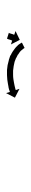

<svg xmlns="http://www.w3.org/2000/svg" viewBox="245 -841 101 631"><g transform="rotate(-90 295.5 -525.5)"><path d="M503 -546Q502 -546 502 -546Q502 -546 502 -545Q502 -545 502 -544Q502 -544 501.5 -543.5Q501 -543 501 -543Q501 -541 501 -541Q501 -541 500 -540Q500 -539 500 -538.5Q500 -538 500 -538Q500 -538 499 -536Q499 -535 499 -535Q498 -534 498 -533Q498 -533 498 -532.5Q498 -532 498 -532Q497 -531 497 -531Q497 -531 497 -530Q497 -531 497 -530Q497 -530 497 -529L509 -525L480 -511L465 -540L478 -536Q478 -536 478 -536Q478 -536 478 -537Q478 -537 478 -538Q478 -537 479 -539Q479 -539 479 -540Q479 -539 480 -541Q480 -542 480 -543Q481 -544 481 -545Q482 -547 481 -546Q482 -548 482 -548Q482 -548 482 -549Q483 -551 483 -550Q483 -552 483 -552Q484 -553 484 -552Q484 -553 484 -553Q484 -553 484 -553L503 -547Q503 -547 503 -546ZM453 -496Q453 -496 453 -496Q453 -496 453 -496Q453 -496 453 -496Q453 -496 453 -496Q452 -497 451 -499Q451 -499 451 -499Q451 -499 451 -499Q451 -499 451 -499Q451 -499 451 -499Q449 -502 446 -505Q446 -505 446.5 -504.5Q447 -504 447 -504Q447 -504 447 -504Q447 -504 447 -504Q444 -508 440 -511Q440 -511 440 -511Q440 -511 440 -511Q440 -511 440 -511Q440 -511 440 -511Q436 -514 431 -517Q431 -517 431 -517Q431 -517 431 -517Q431 -517 431.5 -517Q432 -517 432 -517Q426 -520 420 -523Q420 -523 420 -523Q420 -523 421 -523Q421 -523 421 -523Q421 -523 421 -523Q414 -526 408 -528Q408 -528 408 -528Q408 -528 408 -528Q408 -528 408 -528Q408 -528 408 -528Q401 -530 394 -531Q394 -531 394 -531Q394 -531 394 -531Q394 -531 394 -531Q394 -531 394 -531Q387 -532 379 -533Q379 -533 379 -533Q379 -533 379 -533Q379 -533 379 -533Q379 -533 379 -533Q372 -533 365 -533Q365 -533 365 -533Q365 -533 365 -533Q365 -533 365 -533Q365 -533 365 -533Q358 -533 351 -532Q351 -532 351 -532Q351 -532 351 -532Q351 -532 351 -532Q351 -532 351 -532Q345 -531 339 -530Q339 -530 339 -530Q339 -530 339 -530Q339 -530 339 -530Q339 -530 339 -530Q334 -529 329 -528Q329 -528 329 -528Q329 -528 329 -528Q329 -528 329 -528Q329 -528 329 -528Q325 -527 321 -526Q321 -526 321 -526Q321 -526 321 -526Q321 -526 321.5 -526Q322 -526 322 -526Q319 -526 317 -525Q317 -525 317 -525Q317 -525 317 -525Q317 -525 317 -525Q317 -525 317 -525Q316 -525 315 -524L319 -512L290 -527L305 -556L309 -543Q309 -544 310 -544Q310 -544 310.5 -544Q311 -544 311 -544Q311 -544 311 -544Q311 -544 311 -544Q313 -545 316 -546Q316 -546 316 -546Q316 -546 316 -546Q316 -546 316 -546Q316 -546 316 -546Q320 -547 324 -548Q324 -548 324.5 -548Q325 -548 325 -548Q325 -548 325 -548Q325 -548 325 -548Q330 -549 336 -550Q336 -550 336 -550Q336 -550 336 -550Q336 -550 336 -550Q336 -550 336 -550Q342 -551 349 -552Q349 -552 349 -552Q349 -552 349 -552Q349 -552 349 -552Q349 -552 349 -552Q357 -553 364 -553Q364 -553 364 -553Q364 -553 364 -553Q364 -553 364 -553Q364 -553 364 -553Q372 -553 380 -553Q380 -553 380 -553Q380 -553 381 -553Q381 -553 381 -553Q381 -553 381 -553Q389 -552 397 -551Q397 -551 397 -551Q397 -551 397 -551Q397 -551 397 -551Q397 -551 397 -551Q406 -549 413 -547Q413 -547 413 -547Q413 -547 414 -547Q414 -547 414 -547Q414 -547 414 -547Q421 -545 429 -542Q429 -542 429 -541.5Q429 -541 429 -541Q429 -541 429 -541Q429 -541 429 -541Q436 -538 442 -534Q442 -534 442 -534Q442 -534 442 -534Q442 -534 442 -534Q442 -534 442 -534Q448 -530 453 -526Q453 -526 453 -526Q453 -526 453 -526Q453 -526 453 -526Q453 -526 453 -526Q458 -522 461 -518Q461 -518 461 -518Q461 -518 462 -518Q462 -518 462 -518Q462 -518 462 -518Q465 -514 467 -511Q467 -511 467 -511Q467 -511 467 -511Q467 -511 467 -511Q467 -511 467 -511Q469 -508 470 -506Q470 -506 470 -506Q470 -506 470 -506Q470 -506 470 -506Q470 -506 470 -506Q471 -505 471 -504L453 -495Q453 -495 453 -496Z"/></g></svg>

Font: FRB American Cursive Just Arrows
Style: Italic
Weight: 400
Italic angle: -25°
Version: Version 2.0;Modular Font Editor K font №1